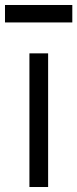

<svg xmlns="http://www.w3.org/2000/svg" viewBox="-56 -750 310 770"><path d="M234 -660V-730H-36V-660ZM137 0V-536H62V0Z"/></svg>

Font: Plus Jakarta Sans
Style: Regular
Weight: 400
Designer: Gumpita Rahayu
Foundry: Tokotype
Version: Version 2.071;gftools[0.9.30]